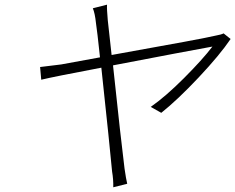

<svg xmlns="http://www.w3.org/2000/svg" viewBox="-20 -766 1001 817"><path d="M931.5 -623.9 961.3 -600.1Q915.8 -532.7 825.5 -436.6Q735.1 -340.6 666.2 -285.9L621.4 -311.1Q685 -355.5 763.1 -433.8Q841.3 -512.1 883.9 -567.8Q779.1 -549 460.9 -487.9Q495 -166.5 509.9 -49Q516.3 -4.6 521.3 16L462 30.9Q462.7 -2.8 457 -35.9Q447.4 -141 411.2 -478Q204.9 -438.9 155.5 -426.8L150.6 -480.8Q200.6 -487.2 240.4 -491.8L405.5 -522Q393.1 -638.5 388.5 -666.9Q383.9 -710.2 375 -730.8L435.4 -746.1Q434.3 -728 438.6 -680L454.9 -532Q848.7 -602.3 895.6 -614Q921.2 -618.6 931.5 -623.9Z"/></svg>

Font: Karasuma Gothic
Style: Light Italic
Weight: 300
Italic angle: 9.39998°
Designer: Rasmus Andersson / Ryoko Nishizuka
Foundry: rsms
Version: Version 1.00